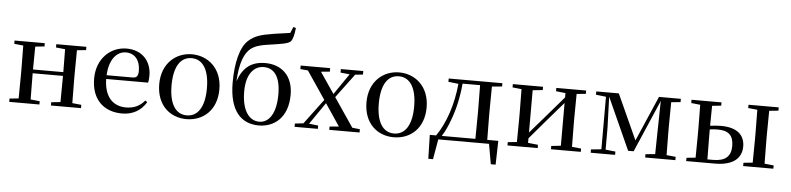

<svg xmlns="http://www.w3.org/2000/svg" viewBox="-53 -1149 6709 1628"><g transform="rotate(5 3301.5 -335.5)"><path d="M397 -494 475 -486C476 -432 477 -351 477 -291H219L221 -486L299 -494V-522H42V-494L119 -486L121 -292V-230L119 -36L42 -28V0H299V-28L221 -36C220 -92 219 -179 219 -259H477C477 -179 476 -92 475 -36L397 -28V0H653V-28L576 -36L574 -230V-292L576 -486L653 -494V-522H397Z M1003 15C1095 15 1165 -27 1208 -99L1191 -112C1152 -65 1102 -39 1032 -39C925 -39 847 -108 844 -265H1201C1205 -281 1207 -301 1207 -325C1207 -445 1130 -537 995 -537C860 -537 742 -432 742 -260C742 -78 851 15 1003 15ZM845 -297C851 -432 914 -504 992 -504C1068 -504 1114 -446 1114 -360C1114 -316 1103 -297 1066 -297Z M1551 15C1691 15 1808 -81 1808 -261C1808 -441 1686 -537 1551 -537C1417 -537 1296 -440 1296 -261C1296 -82 1411 15 1551 15ZM1551 -17C1457 -17 1401 -101 1401 -260C1401 -420 1457 -504 1551 -504C1645 -504 1702 -420 1702 -260C1702 -101 1645 -17 1551 -17Z M2168 -17C2082 -17 2019 -100 2019 -262C2019 -410 2084 -482 2167 -482C2253 -482 2310 -416 2310 -261C2310 -105 2254 -17 2168 -17ZM2167 15C2295 15 2414 -70 2414 -268C2414 -431 2314 -517 2177 -517C2056 -517 1986 -458 1946 -342C1955 -501 1989 -582 2040 -624C2082 -657 2134 -667 2228 -680C2298 -691 2354 -698 2376 -719C2394 -740 2403 -780 2409 -836L2387 -842L2365 -790C2321 -782 2264 -777 2215 -768C2125 -753 2065 -739 2012 -689C1948 -630 1915 -496 1915 -329C1915 -87 2017 15 2167 15Z M2819 -492 2897 -484 2834 -392 2775 -306 2653 -485 2728 -492V-522H2477V-492L2542 -486L2702 -249L2543 -36L2471 -28V0H2669V-28L2591 -37L2659 -136L2719 -223L2845 -35L2766 -28V0H3024V-28L2959 -35L2792 -281L2944 -485L3010 -492V-522H2819Z M3315 15C3455 15 3572 -81 3572 -261C3572 -441 3450 -537 3315 -537C3181 -537 3060 -440 3060 -261C3060 -82 3175 15 3315 15ZM3315 -17C3221 -17 3165 -101 3165 -260C3165 -420 3221 -504 3315 -504C3409 -504 3466 -420 3466 -260C3466 -101 3409 -17 3315 -17Z M3737 -494 3823 -484C3806 -307 3753 -148 3673 -32H3619L3624 171H3664L3694 0H4126L4156 171H4197L4202 -32H4108L4106 -230V-292L4108 -486L4194 -494V-522H3737ZM4007 -32H3721C3748 -74 3770 -123 3788 -173C3825 -269 3848 -377 3858 -489H4007L4009 -292V-230Z M4653 -494 4734 -485V-448L4579 -268L4455 -125V-485L4540 -494V-522H4283V-494L4360 -486L4362 -292V-230L4360 -36L4283 -28V0H4540V-28L4455 -37V-76L4605 -252L4734 -401V-37L4653 -28V0H4907V-28L4829 -36L4827 -230V-292L4829 -486L4907 -494V-522H4653Z M5079 0H5199V-28L5115 -37V-222L5106 -487L5306 -44H5353L5545 -489L5540 -220L5537 -36L5455 -28V0H5712V-28L5634 -36L5632 -230V-292L5634 -486L5713 -494V-522H5527L5360 -137L5185 -522H4993V-494L5079 -484V-37L4991 -28V0Z M5804 0H6048C6212 0 6275 -72 6275 -165C6275 -257 6216 -323 6073 -323C6043 -323 6011 -320 5980 -316L5982 -486L6059 -494V-522H5804V-494L5881 -486L5883 -292V-230L5881 -36L5804 -28ZM5980 -285C6001 -288 6024 -290 6049 -290C6139 -290 6182 -251 6182 -162C6182 -70 6131 -30 6031 -30H5982L5980 -230ZM6289 -494 6367 -486C6368 -430 6369 -346 6369 -292V-230C6369 -175 6368 -92 6367 -36L6289 -28V0H6546V-28L6468 -36L6466 -230V-292L6468 -486L6546 -494V-522H6289Z"/></g></svg>

Font: Noto Serif KR Medium
Style: Regular
Weight: 500
Designer: Ryoko NISHIZUKA 西塚涼子 (kana & ideographs); Frank Grießhammer (Latin, Greek & Cyrillic); Wenlong ZHANG 张文龙 (bopomofo); San
Foundry: Adobe
Version: Version 2.001;hotconv 1.1.0;makeotfexe 2.6.0